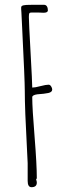

<svg xmlns="http://www.w3.org/2000/svg" viewBox="-20 -776 296 798"><path d="M95 -24V-98L92 -159Q83 -323 83 -400Q83 -442 72 -662Q70 -710 69 -723.5Q68 -737 68 -738V-745Q68 -752 78 -754Q84 -756 113 -756H135H163Q171 -756 175 -749.5Q179 -743 179 -733Q179 -723 161 -723L138 -724H112Q104 -724 102 -721Q100 -718 100 -705Q100 -685 107 -559Q114 -433 114 -412Q126 -412 148 -418Q171 -424 182 -424Q188 -424 192.5 -417Q197 -410 197 -404Q197 -393 181 -389.5Q165 -386 135 -384Q114 -381 114 -372Q114 -327 124 -204Q133 -92 133 -35L130 -30Q133 -23 133 -17Q133 2 111 2Q95 2 95 -24Z"/></svg>

Font: Amatic SC
Style: Regular
Weight: 400
Designer: Multiple Designers
Foundry: Vernon Adams
Version: Version 2.505